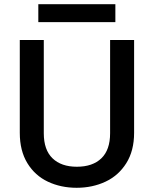

<svg xmlns="http://www.w3.org/2000/svg" viewBox="-20 -885 730 912"><path d="M188 -695V-252Q188 -173 229.5 -133Q271 -93 345 -93Q420 -93 461.5 -133Q503 -173 503 -252V-695H617V-254Q617 -169 580 -110Q543 -51 481 -22Q419 7 344 7Q269 7 207.5 -22Q146 -51 110 -110Q74 -169 74 -254V-695ZM528 -865V-780H162V-865Z"/></svg>

Font: Poppins Medium A&M
Style: Regular
Weight: 500
Designer: Ninad Kale (Devanagari), Jonny Pinhorn (Latin)
Foundry: Indian Type Foundry
Version: 4.004